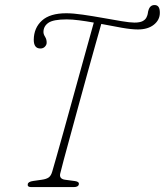

<svg xmlns="http://www.w3.org/2000/svg" viewBox="-20 -762 671 782"><path d="M225 -54Q221 -33.5 244.5 -30L285.5 -24.5Q303.5 -22 301 -11Q299 0 280 0H107Q91 0 93 -11.5Q94 -22 115.5 -25L150.5 -30Q168.5 -32.5 178.2 -39.2Q188 -46 193 -64Q198 -81 210 -123.2Q222 -165.5 238.2 -223.5Q254.5 -281.5 272.2 -346.2Q290 -411 307.5 -473.8Q325 -536.5 339.2 -588Q353.5 -639.5 362 -670Q331.5 -675.5 302.8 -679.2Q274 -683 251.5 -683Q197 -683 177 -669Q157 -655 157 -631.5Q157 -622.5 163.8 -611.8Q170.5 -601 170 -587.5Q170 -579.5 163 -572Q156 -564.5 144.5 -564.5Q117.5 -564.5 117.5 -600Q118 -648.5 150.8 -678.2Q183.5 -708 250 -708Q278 -708 317.8 -702.2Q357.5 -696.5 399 -689Q440.5 -681.5 475 -675.8Q509.5 -670 527.5 -670Q549.5 -670 561 -676Q572.5 -682 577 -692Q581.5 -701.5 582.2 -708.5Q583 -715.5 584.5 -719.5Q590.5 -741.5 609.5 -741.5Q631.5 -741.5 631 -709.5Q631 -681 606.8 -661.5Q582.5 -642 541.5 -642Q515.5 -642 475.8 -649Q436 -656 392.5 -664.5Q384 -634 369.2 -582.2Q354.5 -530.5 337 -467Q319.5 -403.5 301.5 -337.8Q283.5 -272 267.5 -213.2Q251.5 -154.5 240 -112.2Q228.5 -70 225 -54Z"/></svg>

Font: Fraunces 72pt S100 Thin
Style: Italic
Weight: 100
Italic angle: -16°
Version: Version 1.000; ttfautohint (v1.8.3)